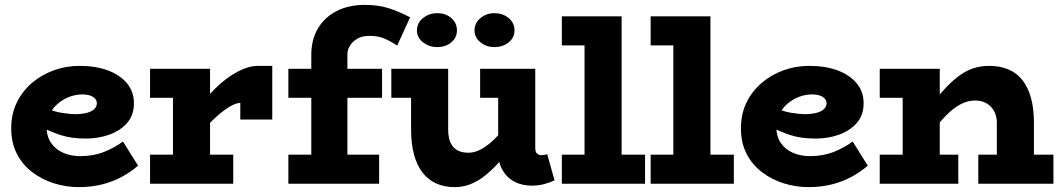

<svg xmlns="http://www.w3.org/2000/svg" viewBox="-20 -753 4345 787"><path d="M303 14Q251 14 201.5 -1.5Q152 -17 112 -47.5Q72 -78 49 -123Q26 -168 26 -227Q26 -286 49 -333Q72 -380 111.5 -413.5Q151 -447 201 -465Q251 -483 306 -483Q372 -483 422 -464.5Q472 -446 500.5 -411.5Q529 -377 529 -330Q529 -281 501 -249Q473 -217 428 -201Q383 -185 332 -185Q271 -185 226.5 -200Q182 -215 138 -238V-323Q193 -297 229.5 -291Q266 -285 293 -285Q321 -286 339.5 -291.5Q358 -297 367.5 -307Q377 -317 377 -330Q377 -346 361 -356Q345 -366 318 -366Q290 -366 264 -356Q238 -346 217 -328Q196 -310 183.5 -286Q171 -262 171 -233Q171 -194 189.5 -167Q208 -140 239.5 -126.5Q271 -113 309 -113Q363 -113 407 -130.5Q451 -148 484 -173L546 -74Q516 -48 479 -28Q442 -8 398 3Q354 14 303 14Z M785 -180V-295Q820 -349 863.5 -391.5Q907 -434 952.5 -458.5Q998 -483 1039 -483H1096V-263H965V-331Q948 -332 918.5 -314Q889 -296 854 -262.5Q819 -229 785 -180ZM595 0V-119H936V0ZM689 -40V-471H841V-40ZM595 -352V-471H831V-352Z M1256 -66V-529Q1256 -590 1283 -636Q1310 -682 1359.5 -707.5Q1409 -733 1475 -733Q1529 -733 1571 -720Q1613 -707 1661 -682L1608 -566Q1575 -588 1550.5 -597Q1526 -606 1495 -606Q1464 -606 1444 -594Q1424 -582 1414 -565Q1404 -548 1404 -532V-66ZM1162 0V-119H1534V0ZM1162 -352V-471H1546V-352Z M1844 14Q1801 14 1768 -1Q1735 -16 1712 -45.5Q1689 -75 1677 -119.5Q1665 -164 1665 -222V-471H1817V-222Q1817 -202 1821 -185Q1825 -168 1834.5 -155Q1844 -142 1860 -134.5Q1876 -127 1901 -127Q1922 -127 1944.5 -137.5Q1967 -148 1991 -168.5Q2015 -189 2040.5 -219.5Q2066 -250 2093 -289V-171Q2058 -124 2027 -89.5Q1996 -55 1966.5 -32Q1937 -9 1907 2.5Q1877 14 1844 14ZM1584 -352V-471H1794V-352ZM2160 8Q2120 8 2089 -8Q2058 -24 2040 -55.5Q2022 -87 2022 -132V-471H2174V-146Q2174 -130 2181.5 -123.5Q2189 -117 2199 -117Q2207 -117 2213 -118.5Q2219 -120 2223 -121L2253 -14Q2240 -7 2214.5 0.5Q2189 8 2160 8ZM1948 -352V-471H2156V-352ZM2006 -560Q1974 -560 1949.5 -579.5Q1925 -599 1925 -628Q1925 -659 1949.5 -679Q1974 -699 2006 -699Q2041 -699 2065 -679Q2089 -659 2089 -628Q2089 -599 2065 -579.5Q2041 -560 2006 -560ZM1772 -560Q1739 -560 1714 -579.5Q1689 -599 1689 -628Q1689 -659 1714 -679Q1739 -699 1772 -699Q1807 -699 1830 -679Q1853 -659 1853 -628Q1853 -599 1830 -579.5Q1807 -560 1772 -560Z M2376 -40V-686H2528V-40ZM2283 0V-119H2624V0ZM2283 -567V-686H2518V-567Z M2740 -40V-686H2892V-40ZM2647 0V-119H2988V0ZM2647 -567V-686H2882V-567Z M3294 14Q3242 14 3192.5 -1.5Q3143 -17 3103 -47.5Q3063 -78 3040 -123Q3017 -168 3017 -227Q3017 -286 3040 -333Q3063 -380 3102.5 -413.5Q3142 -447 3192 -465Q3242 -483 3297 -483Q3363 -483 3413 -464.5Q3463 -446 3491.5 -411.5Q3520 -377 3520 -330Q3520 -281 3492 -249Q3464 -217 3419 -201Q3374 -185 3323 -185Q3262 -185 3217.5 -200Q3173 -215 3129 -238V-323Q3184 -297 3220.5 -291Q3257 -285 3284 -285Q3312 -286 3330.5 -291.5Q3349 -297 3358.5 -307Q3368 -317 3368 -330Q3368 -346 3352 -356Q3336 -366 3309 -366Q3281 -366 3255 -356Q3229 -346 3208 -328Q3187 -310 3174.5 -286Q3162 -262 3162 -233Q3162 -194 3180.5 -167Q3199 -140 3230.5 -126.5Q3262 -113 3300 -113Q3354 -113 3398 -130.5Q3442 -148 3475 -173L3537 -74Q3507 -48 3470 -28Q3433 -8 3389 3Q3345 14 3294 14Z M4066 0V-250Q4066 -269 4060 -285.5Q4054 -302 4042.5 -314.5Q4031 -327 4014.5 -334Q3998 -341 3977 -341Q3953 -341 3929 -331Q3905 -321 3880.5 -300.5Q3856 -280 3831 -250Q3806 -220 3779 -180V-299Q3814 -346 3845 -380.5Q3876 -415 3905.5 -438Q3935 -461 3966.5 -472Q3998 -483 4034 -483Q4079 -483 4113.5 -468.5Q4148 -454 4171 -424.5Q4194 -395 4206 -351.5Q4218 -308 4218 -250V0ZM3586 0V-119H3908V0ZM3680 0V-471H3832V0ZM3586 -352V-471H3795V-352ZM3990 0V-119H4298V0Z"/></svg>

Font: BioRhyme ExtraBold ExtraBold
Style: Regular
Weight: 800
Version: Version 1.600;gftools[0.9.33]